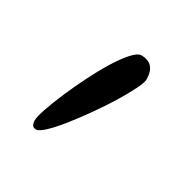

<svg xmlns="http://www.w3.org/2000/svg" viewBox="-60 -734 273 279"><g transform="rotate(30 77.0 -595.0)"><path d="M131 -653Q131 -648 124.5 -635Q118 -622 108.5 -606.5Q99 -591 87 -574Q75 -557 63.5 -542.5Q52 -528 42.5 -519Q33 -510 28 -510Q20 -510 20 -521Q20 -527 25 -541.5Q30 -556 37.5 -573.5Q45 -591 54.5 -610Q64 -629 73.5 -644.5Q83 -660 92 -670Q101 -680 107 -680Q131 -680 131 -653Z"/></g></svg>

Font: Life Savers
Style: Regular
Weight: 400
Version: Version 2.001; ttfautohint (v0.93) -l 8 -r 50 -G 200 -x 14 -